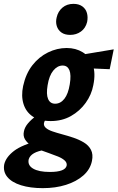

<svg xmlns="http://www.w3.org/2000/svg" viewBox="-85 -687 610 996"><path d="M137 289Q72 289 24 274Q-24 259 -47 231Q-70 203 -63 165Q-54 128 -12.5 96Q29 64 121 41L150 90Q112 96 91 108Q70 120 64 139Q57 170 86.5 187.5Q116 205 174 205Q214 205 236 196.5Q258 188 261 171Q263 157 250.5 145.5Q238 134 216 125Q194 116 168 107Q144 99 119 89.5Q94 80 74.5 66.5Q55 53 44.5 35.5Q34 18 39 -5Q43 -27 60.5 -47.5Q78 -68 103 -86Q128 -104 154 -118L182 -91Q172 -84 164 -78Q156 -72 150.5 -65Q145 -58 143 -48Q141 -34 153 -23.5Q165 -13 187 -5.5Q209 2 235 9Q265 17 295 27Q325 37 350 52Q375 67 387 90.5Q399 114 392 148Q383 192 347 223.5Q311 255 257 272Q203 289 137 289ZM178 -59Q120 -59 85 -82.5Q50 -106 37 -147.5Q24 -189 35 -241Q49 -305 83 -348.5Q117 -392 164 -415Q211 -438 261 -438Q308 -438 344 -416Q380 -394 396 -351Q412 -308 399 -245Q390 -196 359.5 -153.5Q329 -111 283 -85Q237 -59 178 -59ZM201 -149Q229 -149 249 -174.5Q269 -200 277 -250Q285 -299 275 -323Q265 -347 240 -347Q213 -347 191.5 -321Q170 -295 162 -245Q154 -198 164.5 -173.5Q175 -149 201 -149ZM484 -328 320 -335 325 -401 505 -431ZM279 -506Q251 -506 233.5 -518.5Q216 -531 209.5 -552Q203 -573 209 -597Q216 -628 239 -647.5Q262 -667 296 -667Q324 -667 342 -654Q360 -641 366 -619.5Q372 -598 367 -573Q359 -541 335 -523.5Q311 -506 279 -506Z"/></svg>

Font: Ysabeau ExtraBold
Style: Italic
Weight: 800
Italic angle: -12°
Designer: Christian Thalmann (Catharsis Fonts)
Version: Version 2.002